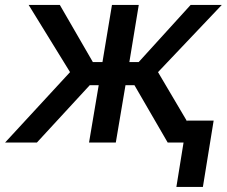

<svg xmlns="http://www.w3.org/2000/svg" viewBox="-29 -565 899 761"><path d="M-8.9 0H117.2L326.7 -227.3H362.2L323.9 0H430L468.4 -227.3H503.9L635.7 0H698.5L670.1 175.8H775.2L817.8 -87H712.7L712.4 -84.2L597.3 -279.1L850.1 -545.5H726.6L520.6 -318.9H483.7L521 -545.5H414.8L377.1 -318.9H339.1L208.1 -545.5H84.5L248.6 -279.1Z"/></svg>

Font: Margiela Sans Medium
Style: Italic
Weight: 500
Italic angle: -9.39999°
Designer: Stefan Endress, Andreas Faust
Version: Version 1.100;FEAKit 1.0